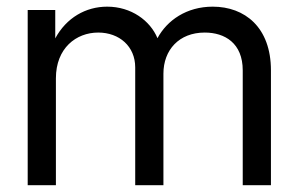

<svg xmlns="http://www.w3.org/2000/svg" viewBox="-20 -545 879 565"><path d="M61.5 0H144.5V-314.5C144.5 -403.3 204.1 -449.2 269 -449.2C331.5 -449.2 377.9 -408.2 377.9 -346.7V0H460.9V-328.1C460.9 -397.9 506.8 -449.2 582.5 -449.2C641.6 -449.2 694.3 -418 694.3 -337.9V0H777.3V-337.9C777.3 -464.8 700.2 -525.4 606 -525.4C529.3 -525.4 471.7 -485.4 443.4 -432.6C421.9 -484.4 366.2 -525.4 295.4 -525.4C232.4 -525.4 175.3 -492.7 142.6 -432.1V-515.6H61.5Z"/></svg>

Font: Raveo Display Display
Style: Regular
Weight: 400
Designer: Jakub Foglar, Rasmus Andersson (Inter)
Foundry: Jakubfoglar.com
Version: Version 1.100;Glyphs 3.2.3 (3260)